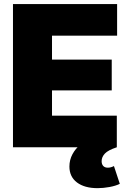

<svg xmlns="http://www.w3.org/2000/svg" viewBox="-20 -748 655 975"><path d="M45.9 0V-727.5H574.7V-566.9H244.1V-445.3H547.4V-289.1H244.1V-160.6H573.2V0ZM475.6 207.5Q409.2 207.5 370.8 178.5Q332.5 149.4 332.5 97.7Q332.5 64 348.1 34.9Q363.8 5.9 388.2 -13.2L572.8 0Q529.3 14.2 512.7 31.7Q496.1 49.3 496.1 70.3Q496.1 85.9 504.2 94.7Q512.2 103.5 527.8 103.5Q535.6 103.5 543.5 101.3Q551.3 99.1 558.6 95.2L588.4 185.5Q567.9 195.8 536.1 201.7Q504.4 207.5 475.6 207.5Z"/></svg>

Font: Inter 16pt Black
Style: Regular
Weight: 900
Version: Version 4.001;git-66647c0bb